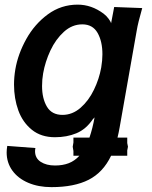

<svg xmlns="http://www.w3.org/2000/svg" viewBox="-20 -576 640 808"><path d="M289 59.5 286 41.5 289 23.5V3H356.5Q370 -37 378 -82L370 -73.5Q342 -32 301.5 -15.2Q261 1.5 211.5 1.5Q153 1.5 114.2 -29.8Q75.5 -61 57.2 -111.2Q39 -161.5 39 -220Q39 -251 44.5 -284Q55.5 -348.5 90.5 -411.5Q125.5 -474.5 181.2 -515.5Q237 -556.5 307 -556.5Q365 -556.5 416 -518.5Q428 -509.5 437.2 -496.8Q446.5 -484 447.5 -478L460.5 -546.5L578.5 -542Q560.5 -479 555.5 -448L483.5 -40Q479.5 -17 474.5 3H515.5V26L518.5 41.5L515.5 57V79.5H447.5Q414 149.5 353.2 180.5Q292.5 211.5 196.5 211.5Q141.5 211.5 98.8 193.2Q56 175 32 141.8Q8 108.5 8 65.5Q8 54 10.5 38L129 47Q127.5 54 127.5 60.5Q127.5 89.5 151.2 105Q175 120.5 211.5 120.5Q244 120.5 269.2 110.8Q294.5 101 314 79.5H289ZM406 -292Q411 -322 411 -347.5Q411 -402 390.5 -437.8Q370 -473.5 326.5 -473.5Q283.5 -473.5 249 -442.2Q214.5 -411 192.2 -363.5Q170 -316 161.5 -267Q157 -241.5 157 -214Q157 -161.5 177.5 -127Q198 -92.5 243 -92.5Q284.5 -92.5 318.8 -122.2Q353 -152 375.2 -198Q397.5 -244 406 -292Z"/></svg>

Font: JuliaMono BoldItalic
Style: Regular
Weight: 700
Italic angle: -9°
Monospace: yes
Designer: cormullion
Foundry: corm
Version: Version 0.049; ttfautohint (v1.8.4)